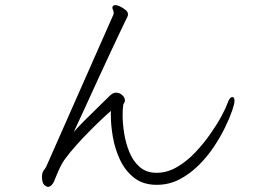

<svg xmlns="http://www.w3.org/2000/svg" viewBox="-20 -733 1040 750"><path d="M413 -300Q405 -293 383.5 -273Q362 -253 334.5 -225.5Q307 -198 279.5 -167.5Q252 -137 231 -108Q224 -98 215.5 -81Q207 -64 200.5 -47.5Q194 -31 191 -24Q188 -17 181.5 -10Q175 -3 167 -3Q162 -3 153 -10.5Q144 -18 144 -43Q144 -48 144.5 -51.5Q145 -55 146 -58Q149 -66 153 -70.5Q157 -75 161 -83L423 -676Q424 -678 424 -683Q424 -689 421.5 -694Q419 -699 419 -703Q419 -707 421 -709Q424 -713 430 -713Q438 -713 449.5 -707.5Q461 -702 470.5 -694Q480 -686 480 -677Q480 -672 477 -665.5Q474 -659 470 -652Q466 -644 449.5 -609Q433 -574 409 -523Q385 -472 359 -415Q333 -358 309 -305.5Q285 -253 268 -217Q282 -234 309 -261Q336 -288 365 -316Q394 -344 412 -362Q423 -371 433 -371Q447 -371 457.5 -361.5Q468 -352 468 -341Q468 -336 466 -333Q464 -329 462.5 -326.5Q461 -324 461 -319Q460 -312 459.5 -302.5Q459 -293 459 -282Q459 -251 465 -212.5Q471 -174 485.5 -138.5Q500 -103 526 -80.5Q552 -58 592 -58Q633 -58 671.5 -80.5Q710 -103 743 -138Q776 -173 802.5 -211Q829 -249 846 -281Q863 -313 868 -328Q877 -354 888 -354Q896 -354 896 -338Q896 -328 886.5 -300Q877 -272 859 -235Q841 -198 815 -159Q789 -120 755 -86.5Q721 -53 680.5 -32Q640 -11 592 -11Q539 -11 504 -38.5Q469 -66 449 -108.5Q429 -151 421 -197.5Q413 -244 413 -281Z"/></svg>

Font: Moon Stars Kai T HW Light
Style: Regular
Weight: 300
Designer: GuiWonder
Version: Version 1.101